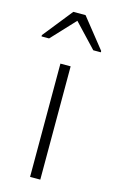

<svg xmlns="http://www.w3.org/2000/svg" viewBox="-129 -788 499 835"><g transform="rotate(15 120.5 -371.0)"><path d="M97 0V-510H143V0ZM-13 -603V-609L93 -742H148L254 -609V-603H220L120 -709L21 -603Z"/></g></svg>

Font: Saira Thin ExtraLight
Style: Regular
Weight: 250
Version: Version 1.101